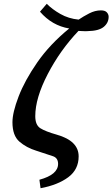

<svg xmlns="http://www.w3.org/2000/svg" viewBox="-20 -801 596 1018"><path d="M195 197Q286 180 341.5 139Q397 98 397 28Q397 -54 281 -87Q221 -104 194 -121Q167 -138 167 -185Q167 -281 233 -408Q299 -535 396 -637Q406 -637 420 -636Q434 -635 445 -636Q504 -637 530 -658.5Q556 -680 556 -712Q556 -725 546.5 -735.5Q537 -746 515 -746Q484 -746 453 -730Q422 -714 397 -697Q344 -702 300 -727Q256 -752 228 -781L192 -739Q256 -665 347 -650Q244 -566 177.5 -470Q111 -374 78.5 -289Q46 -204 46 -153Q46 -82 83 -50Q120 -18 172 -2Q235 18 261.5 27.5Q288 37 288 68Q288 125 189 152Z"/></svg>

Font: Noto Serif SemiCondensed Semi
Style: Italic
Weight: 600
Width: 4
Italic angle: -12°
Designer: Monotype Design Team
Foundry: Monotype Imaging Inc.
Version: Version 1.901